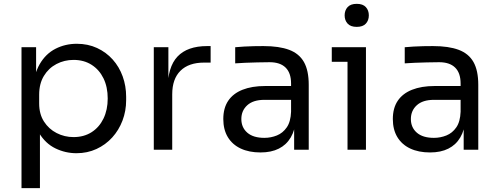

<svg xmlns="http://www.w3.org/2000/svg" viewBox="-20 -780 2595 1000"><path d="M92 200V-534H168V-303L150 -305Q155 -391 186.5 -445.5Q218 -500 269 -526Q320 -552 380 -552Q438 -552 485.5 -530Q533 -508 567 -470Q601 -432 619 -382Q637 -332 637 -276V-258Q637 -202 618 -152Q599 -102 564.5 -64Q530 -26 482.5 -4Q435 18 378 18Q321 18 269 -7Q217 -32 183 -88Q149 -144 144 -235L188 -155V200ZM363 -66Q417 -66 457 -91.5Q497 -117 519 -162.5Q541 -208 541 -267Q541 -327 519 -372Q497 -417 457 -442.5Q417 -468 363 -468Q315 -468 274 -446.5Q233 -425 208.5 -384.5Q184 -344 184 -287V-241Q184 -186 209 -147Q234 -108 275 -87Q316 -66 363 -66Z M781 0V-534H857V-314H853Q853 -431 904.5 -485.5Q956 -540 1059 -540H1077V-454H1043Q963 -454 920 -411.5Q877 -369 877 -289V0Z M1512 0V-160H1496V-345Q1496 -400 1467.5 -428Q1439 -456 1384 -456Q1353 -456 1320 -455Q1287 -454 1257 -453Q1227 -452 1205 -450V-534Q1227 -536 1251.5 -537.5Q1276 -539 1302 -539.5Q1328 -540 1352 -540Q1434 -540 1486 -520.5Q1538 -501 1563 -457Q1588 -413 1588 -338V0ZM1337 14Q1277 14 1233.5 -6.5Q1190 -27 1166.5 -66Q1143 -105 1143 -160Q1143 -217 1168.5 -255Q1194 -293 1243 -312.5Q1292 -332 1361 -332H1506V-260H1357Q1299 -260 1268 -232Q1237 -204 1237 -160Q1237 -116 1268 -89Q1299 -62 1357 -62Q1391 -62 1422 -74.5Q1453 -87 1473.5 -116.5Q1494 -146 1496 -198L1522 -160Q1517 -103 1494.5 -64.5Q1472 -26 1432.5 -6Q1393 14 1337 14Z M1790 0V-534H1886V0ZM1708 -458V-534H1886V-458ZM1838 -640Q1806 -640 1790.5 -657Q1775 -674 1775 -700Q1775 -726 1790.5 -743Q1806 -760 1838 -760Q1870 -760 1885.5 -743Q1901 -726 1901 -700Q1901 -674 1885.5 -657Q1870 -640 1838 -640Z M2395 0V-160H2379V-345Q2379 -400 2350.5 -428Q2322 -456 2267 -456Q2236 -456 2203 -455Q2170 -454 2140 -453Q2110 -452 2088 -450V-534Q2110 -536 2134.5 -537.5Q2159 -539 2185 -539.5Q2211 -540 2235 -540Q2317 -540 2369 -520.5Q2421 -501 2446 -457Q2471 -413 2471 -338V0ZM2220 14Q2160 14 2116.5 -6.5Q2073 -27 2049.5 -66Q2026 -105 2026 -160Q2026 -217 2051.5 -255Q2077 -293 2126 -312.5Q2175 -332 2244 -332H2389V-260H2240Q2182 -260 2151 -232Q2120 -204 2120 -160Q2120 -116 2151 -89Q2182 -62 2240 -62Q2274 -62 2305 -74.5Q2336 -87 2356.5 -116.5Q2377 -146 2379 -198L2405 -160Q2400 -103 2377.5 -64.5Q2355 -26 2315.5 -6Q2276 14 2220 14Z"/></svg>

Font: SVN-Sora Variable
Style: Regular
Weight: 400
Designer: Jonathan Barnbrook, Julián Moncada
Foundry: Barnbrook Fonts
Version: Version 2.000 - Viet hoa boi STYLEno.1 Fonts